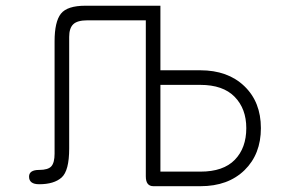

<svg xmlns="http://www.w3.org/2000/svg" viewBox="-20 -641 1009 668"><path d="M538.1 -345.7V-43.9H677.7Q756.8 -43.9 796.9 -85Q836.9 -126 836.9 -195.3Q836.9 -262.7 796.4 -304.2Q755.9 -345.7 676.8 -345.7ZM538.1 -396.5H676.8Q772.5 -396.5 830.1 -341.3Q887.7 -286.1 887.7 -195.3Q887.7 -104.5 830.6 -48.8Q773.4 6.8 677.7 6.8H513.7Q487.3 6.8 487.3 -27.3V-570.3H284.2Q249 -570.3 234.9 -556.6Q220.7 -543 220.7 -512.7V-124Q220.7 -46.9 194.3 -23.4Q168 0 116.2 0Q81.1 0 81.1 -26.4Q81.1 -49.8 116.2 -49.8Q147.5 -49.8 158.7 -62.5Q169.9 -75.2 169.9 -106.4V-497.1Q169.9 -565.4 191.9 -593.3Q213.9 -621.1 277.3 -621.1H538.1Z"/></svg>

Font: Jura
Style: Book
Weight: 400
Version: Version 2.3